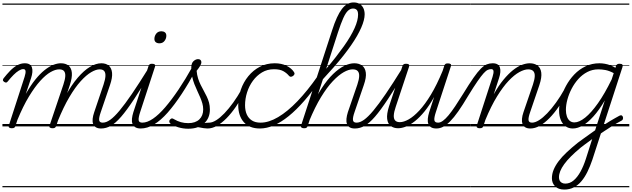

<svg xmlns="http://www.w3.org/2000/svg" viewBox="-20 -1039 5192 1578"><path d="M76 15Q64 15 56.5 10Q49 5 52 -6L182 -407Q192 -439 190 -455Q188 -471 171 -471Q155 -471 134.5 -458.5Q114 -446 91.5 -423.5Q69 -401 44 -370Q37 -361 30.5 -360.5Q24 -360 14 -366Q3 -374 4 -382Q5 -390 10 -396Q35 -428 62.5 -456.5Q90 -485 120.5 -502Q151 -519 183 -519Q208 -519 222.5 -510Q237 -501 242.5 -484.5Q248 -468 246 -445.5Q244 -423 235 -396L192 -267Q231 -336 269.5 -384Q308 -432 345.5 -462Q383 -492 417 -505.5Q451 -519 480 -519Q520 -519 543.5 -499.5Q567 -480 570.5 -440.5Q574 -401 554 -340L442 -4Q438 6 432 10.5Q426 15 411 15Q399 15 391 10Q383 5 387 -6L501 -344Q515 -386 516.5 -413.5Q518 -441 506 -455Q494 -469 466 -469Q435 -469 395.5 -446.5Q356 -424 311 -374.5Q266 -325 218 -246Q170 -167 123 -53L107 -4Q104 6 97.5 10.5Q91 15 76 15ZM810 17Q784 17 768 7Q752 -3 745.5 -20.5Q739 -38 741.5 -62.5Q744 -87 754 -116L831 -344Q845 -386 846.5 -413.5Q848 -441 836.5 -455Q825 -469 799 -469Q769 -469 729 -445.5Q689 -422 643.5 -372Q598 -322 550 -241Q502 -160 455 -44H431Q471 -162 519 -251Q567 -340 618.5 -400Q670 -460 719.5 -489.5Q769 -519 813 -519Q851 -519 874 -499.5Q897 -480 901 -440.5Q905 -401 884 -340L808 -117Q792 -71 795 -51Q798 -31 824 -31Q834 -31 837.5 -23.5Q841 -16 839 -7Q837 2 830 9.5Q823 17 810 17ZM0 490H989V500H0ZM0 -20H989V0H0ZM0 -505H989V-500H0ZM0 -1010H989V-1000H0Z M811 17Q800 17 795 9.5Q790 2 791.5 -7Q793 -16 801.5 -23.5Q810 -31 825 -31Q853 -31 886 -54.5Q919 -78 962.5 -130Q1006 -182 1064 -267Q1122 -352 1199 -476Q1205 -486 1214.5 -485Q1224 -484 1229.5 -476Q1235 -468 1229 -459Q1144 -318 1083 -225.5Q1022 -133 976 -80Q930 -27 891 -5Q852 17 811 17ZM989 490V500ZM989 -20V0ZM989 -505V-500ZM989 -1010V-1000Z M1137 17Q1109 17 1092.5 7Q1076 -3 1069 -21Q1062 -39 1064.5 -63.5Q1067 -88 1076 -117L1200 -494Q1204 -506 1210 -510.5Q1216 -515 1229 -515Q1246 -515 1252 -508.5Q1258 -502 1254 -491L1132 -118Q1117 -72 1119.5 -51.5Q1122 -31 1150 -31Q1161 -31 1165.5 -23.5Q1170 -16 1168 -7Q1166 2 1158.5 9.5Q1151 17 1137 17ZM1290 -683Q1272 -683 1260.5 -692Q1249 -701 1249 -719Q1249 -743 1264 -762.5Q1279 -782 1307 -782Q1324 -782 1335.5 -773Q1347 -764 1347 -745Q1347 -722 1332 -702.5Q1317 -683 1290 -683ZM989 490H1314V500H989ZM989 -20H1314V0H989ZM989 -505H1314V-500H989ZM989 -1010H1314V-1000H989Z M1136 17Q1125 17 1121 9.5Q1117 2 1119 -7Q1121 -16 1129 -23.5Q1137 -31 1150 -31Q1190 -31 1237.5 -63.5Q1285 -96 1337.5 -157Q1390 -218 1447 -302.5Q1504 -387 1563 -493Q1571 -505 1580 -503Q1589 -501 1594.5 -491Q1600 -481 1593 -469Q1532 -356 1473 -266.5Q1414 -177 1358 -113.5Q1302 -50 1246.5 -16.5Q1191 17 1136 17ZM1314 490V500ZM1314 -20V0ZM1314 -505V-500ZM1314 -1010V-1000Z M1685 17Q1671 17 1655 14.5Q1639 12 1621.5 8.5Q1604 5 1582 2L1606 -21Q1627 -23 1644 -25.5Q1661 -28 1674.5 -29.5Q1688 -31 1698 -31Q1707 -31 1711 -23.5Q1715 -16 1713.5 -7Q1712 2 1704.5 9.5Q1697 17 1685 17ZM1527 19Q1484 19 1445 7Q1406 -5 1380 -23Q1371 -32 1371 -41Q1371 -50 1378 -57Q1387 -66 1393.5 -66Q1400 -66 1411 -59Q1438 -43 1466.5 -35Q1495 -27 1527 -27Q1586 -27 1618 -57.5Q1650 -88 1650 -140Q1650 -165 1643 -189.5Q1636 -214 1625 -239.5Q1614 -265 1601.5 -292Q1589 -319 1577.5 -348Q1566 -377 1559 -410.5Q1552 -444 1552 -481Q1552 -520 1570.5 -536.5Q1589 -553 1608 -553Q1621 -553 1628 -546Q1635 -539 1635 -528Q1635 -514 1624 -496Q1613 -478 1596 -457Q1599 -423 1608 -394.5Q1617 -366 1629.5 -341Q1642 -316 1655 -292.5Q1668 -269 1679.5 -245Q1691 -221 1698 -195.5Q1705 -170 1705 -139Q1705 -68 1657.5 -24.5Q1610 19 1527 19ZM1314 490H1864V500H1314ZM1314 -20H1864V0H1314ZM1314 -505H1864V-500H1314ZM1314 -1010H1864V-1000H1314Z M1686 17Q1675 17 1670 9.5Q1665 2 1666.5 -7Q1668 -16 1676.5 -23.5Q1685 -31 1700 -31Q1725 -31 1757 -51Q1789 -71 1824.5 -108Q1860 -145 1896.5 -195.5Q1933 -246 1967 -307Q1972 -316 1981 -315Q1990 -314 1996 -307.5Q2002 -301 1997 -292Q1960 -222 1921 -165Q1882 -108 1842 -67.5Q1802 -27 1763 -5Q1724 17 1686 17ZM1864 490V500ZM1864 -20V0ZM1864 -505V-500ZM1864 -1010V-1000Z M2116 17Q2030 17 1984 -35Q1938 -87 1938 -175Q1938 -241 1959.5 -302.5Q1981 -364 2021 -413Q2061 -462 2116 -490.5Q2171 -519 2238 -519Q2294 -519 2335 -498.5Q2376 -478 2396 -447Q2402 -438 2400.5 -431Q2399 -424 2389 -415Q2378 -408 2370 -408Q2362 -408 2355 -416Q2336 -439 2308 -454.5Q2280 -470 2232 -470Q2177 -470 2133.5 -444Q2090 -418 2058.5 -375Q2027 -332 2010.5 -279.5Q1994 -227 1994 -174Q1994 -130 2008.5 -98Q2023 -66 2051 -48.5Q2079 -31 2121 -31Q2132 -31 2136.5 -23.5Q2141 -16 2140 -6.5Q2139 3 2132.5 10Q2126 17 2116 17ZM1864 490H2399V500H1864ZM1864 -20H2399V0H1864ZM1864 -505H2399V-500H1864ZM1864 -1010H2399V-1000H1864Z M2116 17Q2106 17 2101 10Q2096 3 2097 -6.5Q2098 -16 2104.5 -23.5Q2111 -31 2122 -31Q2189 -31 2266 -76.5Q2343 -122 2425 -207.5Q2507 -293 2590 -412Q2600 -428 2608 -424Q2616 -420 2618 -407Q2620 -394 2612 -382Q2546 -285 2480.5 -210Q2415 -135 2352.5 -84.5Q2290 -34 2231 -8.5Q2172 17 2116 17ZM2399 490V500ZM2399 -20V0ZM2399 -505V-500ZM2399 -1010V-1000Z M2896 17Q2869 17 2853.5 7Q2838 -3 2831.5 -21Q2825 -39 2827.5 -63.5Q2830 -88 2839 -117L2917 -344Q2931 -386 2932 -413.5Q2933 -441 2920 -455Q2907 -469 2878 -469Q2846 -469 2804.5 -445.5Q2763 -422 2715.5 -372Q2668 -322 2618.5 -241Q2569 -160 2521 -44L2530 -134Q2575 -238 2622.5 -311.5Q2670 -385 2718 -431Q2766 -477 2810 -498Q2854 -519 2892 -519Q2930 -519 2955.5 -500.5Q2981 -482 2986.5 -442.5Q2992 -403 2970 -340L2894 -118Q2878 -72 2881 -51.5Q2884 -31 2910 -31Q2920 -31 2924.5 -23.5Q2929 -16 2927.5 -7Q2926 2 2918 9.5Q2910 17 2896 17ZM2479 15Q2467 15 2459 10Q2451 5 2454 -6L2710 -791Q2748 -910 2789.5 -964.5Q2831 -1019 2886 -1019Q2916 -1019 2936 -1006.5Q2956 -994 2966.5 -972Q2977 -950 2977 -921Q2977 -899 2970 -871.5Q2963 -844 2949 -812Q2935 -780 2914.5 -744Q2894 -708 2866 -667.5Q2838 -627 2803 -582.5Q2768 -538 2725.5 -489.5Q2683 -441 2634 -388L2509 -4Q2505 6 2499.5 10.5Q2494 15 2479 15ZM2661 -474Q2705 -525 2741 -571.5Q2777 -618 2806.5 -659.5Q2836 -701 2858 -738.5Q2880 -776 2894.5 -808.5Q2909 -841 2916 -869Q2923 -897 2923 -919Q2923 -935 2919 -946Q2915 -957 2905.5 -963Q2896 -969 2882 -969Q2859 -969 2839.5 -950.5Q2820 -932 2801 -889.5Q2782 -847 2758 -774ZM2399 490H3075V500H2399ZM2399 -20H3075V0H2399ZM2399 -505H3075V-500H2399ZM2399 -1010H3075V-1000H2399Z M2897 17Q2886 17 2881 9.5Q2876 2 2877.5 -7Q2879 -16 2887.5 -23.5Q2896 -31 2911 -31Q2939 -31 2972 -54.5Q3005 -78 3048.5 -130Q3092 -182 3150 -267Q3208 -352 3285 -476Q3291 -486 3300.5 -485Q3310 -484 3315.5 -476Q3321 -468 3315 -459Q3230 -318 3169 -225.5Q3108 -133 3062 -80Q3016 -27 2977 -5Q2938 17 2897 17ZM3075 490V500ZM3075 -20V0ZM3075 -505V-500ZM3075 -1010V-1000Z M3252 15Q3216 15 3191.5 -3.5Q3167 -22 3162 -61.5Q3157 -101 3177 -164L3287 -494Q3291 -506 3297.5 -510.5Q3304 -515 3317 -515Q3334 -515 3340 -509Q3346 -503 3342 -491L3232 -160Q3218 -119 3216.5 -91Q3215 -63 3227.5 -49Q3240 -35 3266 -35Q3298 -35 3339 -58Q3380 -81 3426.5 -131Q3473 -181 3521.5 -261Q3570 -341 3618 -457L3631 -497Q3635 -509 3641 -513.5Q3647 -518 3661 -518Q3677 -518 3683.5 -512.5Q3690 -507 3686 -495L3562 -117Q3547 -71 3550 -51Q3553 -31 3581 -31Q3591 -31 3595 -23.5Q3599 -16 3597.5 -7Q3596 2 3588.5 9.5Q3581 17 3567 17Q3539 17 3523 7Q3507 -3 3500.5 -20.5Q3494 -38 3496 -62.5Q3498 -87 3507 -116L3548 -242Q3509 -172 3469 -123Q3429 -74 3390.5 -43.5Q3352 -13 3317 1Q3282 15 3252 15ZM3075 490H3746V500H3075ZM3075 -20H3746V0H3075ZM3075 -505H3746V-500H3075ZM3075 -1010H3746V-1000H3075Z M3567 17Q3556 17 3552 9.5Q3548 2 3550.5 -7Q3553 -16 3561 -23.5Q3569 -31 3581 -31Q3599 -31 3620 -46Q3641 -61 3666 -91Q3691 -121 3720.5 -165Q3750 -209 3786 -267Q3836 -349 3871 -399Q3906 -449 3932 -475Q3958 -501 3981 -510Q4004 -519 4029 -519Q4039 -519 4041 -511.5Q4043 -504 4039.5 -495Q4036 -486 4030 -478.5Q4024 -471 4018 -471Q4003 -471 3988.5 -464.5Q3974 -458 3954.5 -436.5Q3935 -415 3904.5 -371Q3874 -327 3828 -252Q3783 -176 3746.5 -124Q3710 -72 3679.5 -41.5Q3649 -11 3622 3Q3595 17 3567 17ZM3745 490H3845V500H3745ZM3745 -20H3845V0H3745ZM3745 -505H3845V-500H3745ZM3745 -1010H3845V-1000H3745Z M4339 17Q4313 17 4296.5 7Q4280 -3 4274 -20.5Q4268 -38 4270 -62.5Q4272 -87 4282 -116L4360 -344Q4374 -386 4375 -413.5Q4376 -441 4362.5 -455Q4349 -469 4321 -469Q4290 -469 4248.5 -446.5Q4207 -424 4160.5 -375Q4114 -326 4065 -246.5Q4016 -167 3969 -53L3953 -4Q3950 6 3943.5 10.5Q3937 15 3922 15Q3910 15 3902.5 10Q3895 5 3898 -6L4028 -407Q4038 -439 4036 -455Q4034 -471 4016 -471Q4006 -471 4002 -478.5Q3998 -486 4000 -495Q4002 -504 4009.5 -511.5Q4017 -519 4029 -519Q4054 -519 4068.5 -510Q4083 -501 4088.5 -484.5Q4094 -468 4092 -445.5Q4090 -423 4081 -396L4038 -264Q4077 -334 4117 -382.5Q4157 -431 4195 -461.5Q4233 -492 4268.5 -505.5Q4304 -519 4334 -519Q4372 -519 4397.5 -500.5Q4423 -482 4428.5 -442.5Q4434 -403 4413 -340L4337 -117Q4321 -71 4324 -51Q4327 -31 4353 -31Q4363 -31 4367 -23.5Q4371 -16 4369.5 -7Q4368 2 4360.5 9.5Q4353 17 4339 17ZM3846 490H4517V500H3846ZM3846 -20H4517V0H3846ZM3846 -505H4517V-500H3846ZM3846 -1010H4517V-1000H3846Z M4339 17Q4328 17 4323 9.5Q4318 2 4319.5 -7Q4321 -16 4329.5 -23.5Q4338 -31 4353 -31Q4378 -31 4410 -51Q4442 -71 4477.5 -108Q4513 -145 4549.5 -195.5Q4586 -246 4620 -307Q4625 -316 4634 -315Q4643 -314 4649 -307.5Q4655 -301 4650 -292Q4613 -222 4574 -165Q4535 -108 4495 -67.5Q4455 -27 4416 -5Q4377 17 4339 17ZM4517 490V500ZM4517 -20V0ZM4517 -505V-500ZM4517 -1010V-1000Z M4913 9Q4933 -5 4953.5 -18.5Q4974 -32 4994.5 -44.5Q5015 -57 5035 -68Q5055 -79 5071 -88Q5083 -94 5090 -90Q5097 -86 5099.5 -77.5Q5102 -69 5099.5 -60.5Q5097 -52 5089 -48Q5067 -37 5043.5 -23Q5020 -9 4996 6.5Q4972 22 4947.5 38Q4923 54 4900 70ZM4618 519Q4569 519 4542.5 492.5Q4516 466 4516 426Q4516 391 4530 356.5Q4544 322 4571 286Q4598 250 4638 212.5Q4678 175 4729 134Q4753 116 4777 99Q4801 82 4824.5 65Q4848 48 4871 32L4951 -214Q4904 -134 4858 -83Q4812 -32 4769.5 -7.5Q4727 17 4687 17Q4654 17 4628.5 -1Q4603 -19 4589 -52.5Q4575 -86 4575 -131Q4575 -177 4589.5 -229.5Q4604 -282 4632 -333.5Q4660 -385 4700 -427Q4740 -469 4792.5 -494Q4845 -519 4907 -519Q4928 -519 4951 -515Q4974 -511 4996 -502.5Q5018 -494 5038 -482L5043 -498Q5047 -507 5053.5 -511Q5060 -515 5072 -515Q5091 -515 5095.5 -507.5Q5100 -500 5096 -488L4848 275Q4830 328 4808 373Q4786 418 4758.5 450.5Q4731 483 4696 501Q4661 519 4618 519ZM4626 470Q4664 470 4695 443.5Q4726 417 4751 371.5Q4776 326 4795 267L4847 104Q4832 115 4816.5 126.5Q4801 138 4785 149.5Q4769 161 4753 174Q4707 212 4673 246Q4639 280 4617 310.5Q4595 341 4584.5 367.5Q4574 394 4574 418Q4574 433 4579.5 444.5Q4585 456 4597 463Q4609 470 4626 470ZM4701 -33Q4740 -33 4789.5 -72.5Q4839 -112 4894.5 -190.5Q4950 -269 5007 -386L5024 -438Q4986 -458 4955.5 -463.5Q4925 -469 4898 -469Q4849 -469 4807.5 -447.5Q4766 -426 4733.5 -390Q4701 -354 4678 -309.5Q4655 -265 4643 -220Q4631 -175 4631 -136Q4631 -106 4639 -82.5Q4647 -59 4662.5 -46Q4678 -33 4701 -33ZM4517 490H5152V500H4517ZM4517 -20H5152V0H4517ZM4517 -505H5152V-500H4517ZM4517 -1010H5152V-1000H4517Z"/></svg>

Font: Playwrite US Trad Guides
Style: Regular
Weight: 400
Designer: Veronika Burian, José Scaglione
Foundry: TypeTogether
Version: Version 1.003